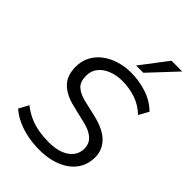

<svg xmlns="http://www.w3.org/2000/svg" viewBox="-273 -1044 1160 1160"><g transform="rotate(45 307.5 -464.0)"><path d="M297 9Q246 9 197.5 0Q149 -9 106 -28Q63 -47 28 -77L62 -140Q99 -111 137 -94.5Q175 -78 216.5 -71Q258 -64 304 -64Q358 -64 398 -79Q438 -94 460.5 -122.5Q483 -151 483 -189Q483 -216 470.5 -237.5Q458 -259 429.5 -275.5Q401 -292 352 -302L249 -327Q179 -344 137 -385Q95 -426 95 -503Q95 -551 115.5 -590Q136 -629 172 -656.5Q208 -684 256 -699Q304 -714 358 -714Q425 -714 490.5 -693Q556 -672 603 -625L568 -562Q523 -605 468.5 -623Q414 -641 356 -641Q306 -641 265 -624.5Q224 -608 201 -578.5Q178 -549 178 -508Q178 -458 203.5 -433.5Q229 -409 279 -396L383 -372Q477 -350 521.5 -305.5Q566 -261 566 -198Q566 -148 545 -109Q524 -70 487 -44Q450 -18 401.5 -4.5Q353 9 297 9ZM348 -765 479 -937H571L410 -765Z"/></g></svg>

Font: Nunito Sans 12pt ExtraLight 12pt
Style: Italic
Weight: 400
Italic angle: -9°
Version: Version 3.101;gftools[0.9.27]